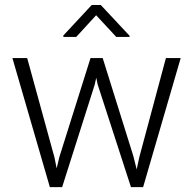

<svg xmlns="http://www.w3.org/2000/svg" viewBox="-20 -766 794 786"><path d="M223.1 -123.5 350.6 -528.3H400.4L525.9 -127L539.6 -72.3L550.3 -122.6L659.2 -528.3H719.7L565.9 0H516.1L379.9 -419.9L374 -447.8L367.7 -419.4L234.4 0H184.1L30.8 -528.3H91.3L203.1 -121.1L211.9 -76.7ZM392.6 -745.6 510.3 -619.6V-614.7H456.1L373.5 -703.6L292 -614.7H239.3V-620.6L355.5 -745.6Z"/></svg>

Font: Vazirmatn UI ExtraLight
Style: Regular
Weight: 200
Designer: Saber Rastikerdar
Foundry: Saber Rastikerdar
Version: Version 33.003